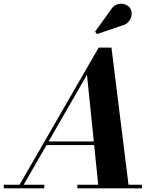

<svg xmlns="http://www.w3.org/2000/svg" viewBox="-68 -1023 860 1043"><path d="M27 0 468 -764.5H537.5L632.5 0H467.5L404.5 -617L49.5 0ZM-47.5 0V-19.5H172.5V0ZM352.5 0V-19.5H703V0ZM182.5 -235V-254.5H512.5V-235ZM459 -838 448.5 -851 534.5 -970.5Q545.5 -988 560.5 -995.5Q575.5 -1003 590.8 -1002.8Q606 -1002.5 618.8 -996Q631.5 -989.5 638.5 -979Q649 -963 647 -943Q645 -923 631.5 -906.2Q618 -889.5 594.5 -884Z"/></svg>

Font: Bodoni Moda 11pt
Style: Bold Italic
Weight: 700
Italic angle: -13°
Designer: Owen Earl
Foundry: indestructible type
Version: Version 2.004